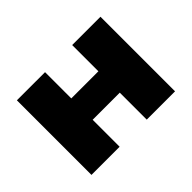

<svg xmlns="http://www.w3.org/2000/svg" viewBox="-102 -713 921 921"><g transform="rotate(-45 358.0 -253.0)"><path d="M75 0V-506H266V-328H450V-506H642V0H450V-183H266V0Z"/></g></svg>

Font: Nunito Sans 7pt Black
Style: Regular
Weight: 900
Designer: Vernon Adams
Foundry: Vernon Adams
Version: Version 3.101;gftools[0.9.27]